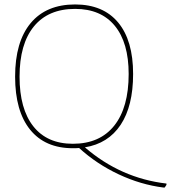

<svg xmlns="http://www.w3.org/2000/svg" viewBox="-20 -662 769 864"><path d="M318 -642Q444 -642 511.5 -561Q579 -480 579 -329Q579 -185 523 -100.5Q467 -16 362 1Q523 140 729 164V170L721 182H716Q613 169 514 122.5Q415 76 336 4Q327 5 308 5Q183 5 115.5 -78.5Q48 -162 48 -317Q48 -474 118 -558Q188 -642 318 -642ZM318 -622Q197 -622 132.5 -543Q68 -464 68 -317Q68 -172 130 -93.5Q192 -15 308 -15Q429 -15 494 -96.5Q559 -178 559 -329Q559 -470 496.5 -546Q434 -622 318 -622Z"/></svg>

Font: Alegreya Sans SC Thin
Style: Regular
Weight: 100
Designer: Juan Pablo del Peral
Foundry: Huerta Tipografica
Version: Version 2.007